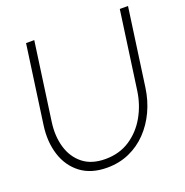

<svg xmlns="http://www.w3.org/2000/svg" viewBox="-128 -816 910 945"><g transform="rotate(-20 327.0 -343.5)"><path d="M276 13Q192 13 138 -28Q84 -69 62 -138.2Q40 -207.5 52 -292L109 -700H152L95 -292Q85 -220.5 102.5 -161Q120 -101.5 164.8 -65.8Q209.5 -30 282 -30Q355.5 -30 410.5 -66.2Q465.5 -102.5 499.2 -162Q533 -221.5 543 -292L600 -700H643L586 -292Q577 -228.5 551.2 -173.2Q525.5 -118 485.2 -76Q445 -34 392 -10.5Q339 13 276 13Z"/></g></svg>

Font: Urbanist ExtraLight
Style: Italic
Weight: 250
Version: Version 1.303